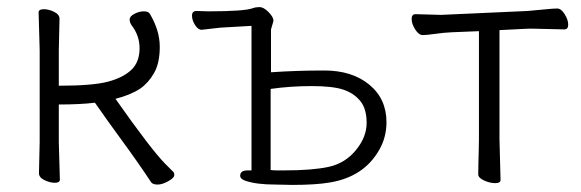

<svg xmlns="http://www.w3.org/2000/svg" viewBox="-20 -508 1639 542"><path d="M407 7Q370 -49 326 -109Q282 -169 248 -218Q206 -213 146 -213V-107L149 -1Q149 8 135 8Q121 8 105.5 0.5Q90 -7 90 -19L92 -107V-366L89 -473Q89 -482 103.5 -482Q118 -482 133 -474.5Q148 -467 148 -455L146 -366V-266Q242 -266 285 -277.5Q328 -289 351 -311Q374 -333 374 -372Q374 -407 352 -436Q346 -444 346 -453Q346 -462 359.5 -469Q373 -476 386 -476Q399 -476 403 -469Q431 -422 431 -376Q431 -330 415 -302Q399 -274 376 -258Q349 -240 306 -229Q408 -84 447 -45L468 -24Q472 -21 472 -13.5Q472 -6 455 3.5Q438 13 425 13Q412 13 407 7Z M805 14 758 13Q703 13 672 2Q658 -3 658 -12Q658 -27 679 -27H690V-435L603 -430Q591 -429 576 -427Q561 -425 550 -424H549Q539 -424 530.5 -437.5Q522 -451 522 -464Q522 -477 535 -477L568 -476Q670 -476 694 -485Q702 -488 713 -488Q724 -488 738 -474Q752 -460 752 -449L745 -425V-304Q817 -309 895.5 -309Q974 -309 1022.5 -269Q1071 -229 1071 -163Q1071 -120 1050 -84Q1007 -9 912 7Q872 14 805 14ZM762 -27H783Q862 -27 908 -37Q954 -47 984.5 -84Q1015 -121 1015 -161Q1015 -201 997 -223Q979 -245 949 -255Q919 -265 859.5 -265Q800 -265 744 -257V-28Q752 -27 762 -27Z M1393 0Q1393 9 1378 9Q1363 9 1346.5 1.5Q1330 -6 1330 -16Q1330 -26 1330.5 -46.5Q1331 -67 1331.5 -87.5Q1332 -108 1332 -115V-420L1257 -417Q1233 -416 1209 -412.5Q1185 -409 1173.5 -409Q1162 -409 1152 -425Q1142 -441 1142 -454.5Q1142 -468 1153 -468L1225 -466L1469 -477Q1494 -479 1518 -481.5Q1542 -484 1553 -484Q1564 -484 1574 -468Q1584 -452 1584 -438.5Q1584 -425 1573 -425Q1573 -425 1487 -427H1470L1390 -423V-115Z"/></svg>

Font: LXGW WenKai TC Light
Style: Regular
Weight: 300
Designer: LXGW / Fontworks Inc.
Foundry: LXGW / Fontworks Inc.
Version: Version 1.330